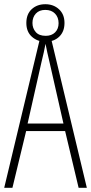

<svg xmlns="http://www.w3.org/2000/svg" viewBox="-20 -891 432 911"><path d="M353 0 289 -269H104L39 0H0L171 -714H221L392 0ZM215 -596Q209 -622 204.5 -641.5Q200 -661 196 -683Q192 -661 187.5 -641.5Q183 -622 177 -597L111 -305H281ZM196 -693Q158 -693 131.5 -716.5Q105 -740 105 -782Q105 -824 130.5 -847.5Q156 -871 195 -871Q234 -871 260 -847Q286 -823 286 -782Q286 -741 261 -717Q236 -693 196 -693ZM197 -721Q225 -721 241.5 -737.5Q258 -754 258 -781Q258 -809 241 -826.5Q224 -844 195 -844Q166 -844 150 -826.5Q134 -809 134 -782Q134 -757 149.5 -739Q165 -721 197 -721Z"/></svg>

Font: Noto Sans Lao ExtraCondensed ExtraLight
Style: Regular
Weight: 200
Width: 2
Designer: Monotype Design Team
Foundry: Monotype Imaging Inc.
Version: Version 2.003; ttfautohint (v1.8.4.7-5d5b)